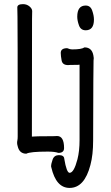

<svg xmlns="http://www.w3.org/2000/svg" viewBox="-20 -731 540 932"><path d="M107.9 15.1Q74.2 15.1 65.9 -21Q63 -30.8 63 -37.1Q63 -43.9 64.5 -50.5Q65.9 -57.1 65.9 -69.8Q65.9 -621.1 64.9 -649.7Q64 -678.2 64 -694.8Q64 -710.9 91.8 -710.9Q109.9 -710.9 123 -700Q136.2 -689 136.2 -677Q136.2 -665 135.5 -639.4Q134.8 -613.8 134.8 -67.9Q151.9 -69.8 221.2 -69.8Q250 -69.8 256.8 -70.8Q291 -70.8 291 -12.2Q291 11.2 263.2 11.2Q246.1 4.9 211.9 4.9Q126 4.9 107.9 15.1ZM317.9 181.2Q252 181.2 229 81.1L228 77.1Q228 64 235.6 43Q243.2 22 266.1 22Q291 22 292 40Q303.2 107.9 317.9 107.9Q338.9 107.9 356 42Q366.2 2 366.2 -50.8V-417Q363.8 -416 339.8 -416Q315.9 -416 311 -415Q283.2 -415 279.1 -437.5Q274.9 -460 274.9 -474.1Q274.9 -497.1 306.2 -497.1Q318.8 -491.2 332 -491.2Q376 -491.2 390.1 -501Q425.8 -501 433.1 -462.9Q435.1 -454.1 435.1 -449.2Q435.1 -442.9 434.1 -436.5Q433.1 -430.2 432.1 -49.8Q432.1 21 418.9 69.8Q390.1 181.2 317.9 181.2ZM396 -584Q372.1 -584 363.5 -607.4Q355 -630.9 355 -649.9Q355 -704.1 396 -704.1Q418.9 -704.1 427.5 -679.9Q436 -655.8 436 -636.2Q436 -584 396 -584Z"/></svg>

Font: LXGW WenKai Mono GB Screen
Style: Regular
Weight: 400
Monospace: yes
Designer: LXGW / Fontworks Inc.
Foundry: LXGW / Fontworks Inc.
Version: Version 1.510;January 18,2025